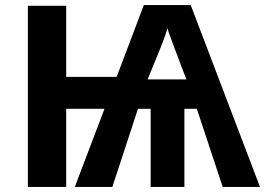

<svg xmlns="http://www.w3.org/2000/svg" viewBox="-20 -737 1045 757"><path d="M732 -717 1005 0H858L756 -308H707V0H574V-308H524L423 0H275L392 -308H241V0H90V-714H241V-434H440L547 -717ZM640 -626Q638 -616 630.5 -595Q623 -574 613.5 -550Q604 -526 594.5 -503.5Q585 -481 580 -468L562 -424H715L698 -468Q693 -482 684.5 -504Q676 -526 667 -550Q658 -574 650.5 -594.5Q643 -615 640 -626Z"/></svg>

Font: Noto Sans
Style: Bold
Weight: 700
Designer: Monotype Design Team
Foundry: Monotype Imaging Inc.
Version: Version 2.000;GOOG;noto-source:20170915:90ef993387c0; ttfaut